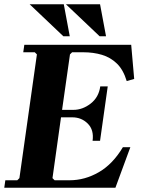

<svg xmlns="http://www.w3.org/2000/svg" viewBox="-23 -880 662 900"><path d="M553 -190H588L518 0H-3L2 -35H58L68 -45L150 -625L140 -635H86L91 -670H592L606 -510L571 -500Q555 -553 525 -582Q495 -611 455 -623Q415 -635 367 -635H315L305 -625L268 -365H321Q364 -365 402 -394.5Q440 -424 447 -475H482L446 -220H411Q418 -271 388.5 -300.5Q359 -330 316 -330H263L223 -45L233 -35H303Q375 -35 440.5 -73Q506 -111 553 -190ZM116 -860H276L304 -710H274ZM286 -860H446L474 -710H444Z"/></svg>

Font: Brygada 1918
Style: Bold Italic
Weight: 700
Italic angle: -8°
Designer: Mateusz Machalski | Borys Kosmynka | Przemek Hoffer
Foundry: NIEPODLEGLA 2018
Version: Version 3.006